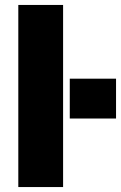

<svg xmlns="http://www.w3.org/2000/svg" viewBox="-20 -756 489 776"><path d="M54 -736H235V0H54ZM449 -438V-277H262V-438Z"/></svg>

Font: Muli Black
Style: Regular
Weight: 900
Designer: Vernon Adams
Foundry: Vernon Adams
Version: Version 2.001